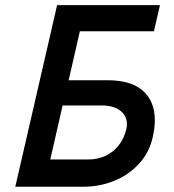

<svg xmlns="http://www.w3.org/2000/svg" viewBox="-20 -709 659 729"><path d="M196.8 -689.5H587.4L564.5 -590.3H283.2L240.7 -404.3H389.2Q477.5 -404.3 522.7 -364.3Q567.9 -324.2 567.9 -252.4Q567.9 -223.1 559.6 -187Q546.4 -128.9 507.3 -86.7Q468.3 -44.4 413.1 -22.2Q357.9 0 296.4 0H38.1ZM316.4 -103.5Q350.1 -103.5 379.6 -116.9Q409.2 -130.4 429.9 -156.2Q450.7 -182.1 459.5 -217.8Q461.9 -229 461.9 -237.3Q461.9 -269.5 436.3 -289.1Q410.6 -308.6 366.7 -308.6H217.8L170.9 -103.5Z"/></svg>

Font: Acari Sans SemiBold
Style: Italic
Weight: 600
Italic angle: -13°
Designer: Alfredo Marco Pradil and Stefan Peev
Foundry: Hanken Design Co.
Version: Version 1.045;January 11, 2019;FontCreator 11.5.0.2425 64-bi